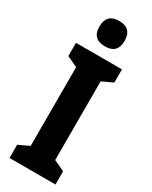

<svg xmlns="http://www.w3.org/2000/svg" viewBox="-238 -982 814 1031"><g transform="rotate(30 169.5 -466.0)"><path d="M312 0H27V-82L93 -113V-601L27 -632V-714H312V-632L245 -601V-113L312 -82ZM170 -932Q248 -932 248 -853Q248 -775 170 -775Q92 -775 92 -853Q92 -932 170 -932Z"/></g></svg>

Font: Noto Sans Lao ExtraCondensed ExtraBold
Style: Regular
Weight: 800
Width: 2
Designer: Monotype Design Team
Foundry: Monotype Imaging Inc.
Version: Version 2.003; ttfautohint (v1.8.4.7-5d5b)